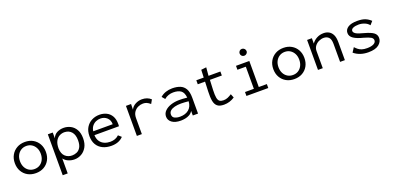

<svg xmlns="http://www.w3.org/2000/svg" viewBox="3 -1621 5624 2751"><g transform="rotate(-20 2815.0 -245.0)"><path d="M281 8Q211 8 157.5 -22Q104 -52 73.5 -105.5Q43 -159 43 -229Q43 -299 73.5 -352.5Q104 -406 157.5 -436.5Q211 -467 281 -467Q351 -467 404 -436.5Q457 -406 487 -352.5Q517 -299 517 -229Q517 -159 487 -105.5Q457 -52 404 -22Q351 8 281 8ZM281 -54Q327 -54 362.5 -76Q398 -98 418.5 -138Q439 -178 439 -230Q439 -282 418.5 -321.5Q398 -361 362.5 -383.5Q327 -406 281 -406Q235 -406 199 -383.5Q163 -361 142.5 -321.5Q122 -282 122 -230Q122 -178 142.5 -138Q163 -98 199 -76Q235 -54 281 -54Z M629 167V-457H704V-368Q723 -419 769 -443Q815 -467 871 -467Q927 -467 976 -441.5Q1025 -416 1055 -364Q1085 -312 1085 -232Q1085 -151 1053.5 -96.5Q1022 -42 972.5 -15Q923 12 868 12Q817 12 773.5 -7.5Q730 -27 705 -61V167ZM855 -53Q891 -53 926 -68Q961 -83 984 -121.5Q1007 -160 1007 -229Q1007 -312 969 -356.5Q931 -401 867 -404Q826 -406 788.5 -387.5Q751 -369 727.5 -326.5Q704 -284 704 -213Q707 -132 749.5 -92.5Q792 -53 855 -53Z M1432 10Q1357 10 1300 -17.5Q1243 -45 1211.5 -98Q1180 -151 1180 -227Q1180 -305 1212.5 -358.5Q1245 -412 1299 -440Q1353 -468 1418 -468Q1476 -468 1524 -444.5Q1572 -421 1600 -373Q1628 -325 1628 -250Q1628 -242 1627.5 -234Q1627 -226 1626 -217H1252Q1255 -158 1281 -121Q1307 -84 1348 -67Q1389 -50 1435 -50Q1517 -50 1568 -100L1613 -60Q1548 10 1432 10ZM1255 -275H1552Q1552 -338 1512 -375Q1472 -412 1412 -412Q1377 -412 1343.5 -397.5Q1310 -383 1286 -353Q1262 -323 1255 -275Z M1820 1V-457H1898L1896 -372Q1918 -418 1965.5 -443Q2013 -468 2065 -468Q2147 -468 2202 -418L2169 -359Q2136 -386 2112.5 -395.5Q2089 -405 2059 -405Q2021 -405 1983.5 -388Q1946 -371 1921 -335Q1896 -299 1896 -242V1Z M2490 11Q2402 11 2354.5 -24.5Q2307 -60 2307 -115Q2307 -164 2342.5 -200Q2378 -236 2436.5 -255.5Q2495 -275 2566 -275Q2592 -275 2622.5 -273.5Q2653 -272 2686 -268Q2678 -348 2636.5 -377.5Q2595 -407 2521 -407Q2484 -407 2448 -395Q2412 -383 2383 -357L2344 -403Q2380 -435 2427 -451Q2474 -467 2527 -467Q2595 -467 2646 -447Q2697 -427 2725 -378Q2753 -329 2753 -243V0H2673V-70Q2654 -37 2622 -19.5Q2590 -2 2555 4.5Q2520 11 2490 11ZM2383 -119Q2383 -78 2417 -62Q2451 -46 2498 -46Q2580 -46 2631 -88.5Q2682 -131 2687 -212Q2659 -215 2628.5 -217Q2598 -219 2573 -219Q2519 -219 2476 -208.5Q2433 -198 2408 -176Q2383 -154 2383 -119Z M3149 8Q3083 8 3049 -19.5Q3015 -47 3004.5 -103.5Q2994 -160 2998 -248L3004 -396H2893V-457H3006L3011 -574L3090 -583L3079 -457H3260V-396H3078L3071 -243Q3068 -167 3075.5 -126Q3083 -85 3104 -69.5Q3125 -54 3162 -54Q3199 -54 3228.5 -67Q3258 -80 3289 -100L3312 -42Q3237 8 3149 8Z M3491 0V-60H3626V-397H3498V-457H3701V-60H3824V0ZM3659 -552Q3638 -552 3622.5 -567Q3607 -582 3607 -604Q3607 -626 3622 -641.5Q3637 -657 3659 -657Q3681 -657 3697 -641Q3713 -625 3713 -604Q3713 -582 3697 -567Q3681 -552 3659 -552Z M4222 8Q4152 8 4098.5 -22Q4045 -52 4014.5 -105.5Q3984 -159 3984 -229Q3984 -299 4014.5 -352.5Q4045 -406 4098.5 -436.5Q4152 -467 4222 -467Q4292 -467 4345 -436.5Q4398 -406 4428 -352.5Q4458 -299 4458 -229Q4458 -159 4428 -105.5Q4398 -52 4345 -22Q4292 8 4222 8ZM4222 -54Q4268 -54 4303.5 -76Q4339 -98 4359.5 -138Q4380 -178 4380 -230Q4380 -282 4359.5 -321.5Q4339 -361 4303.5 -383.5Q4268 -406 4222 -406Q4176 -406 4140 -383.5Q4104 -361 4083.5 -321.5Q4063 -282 4063 -230Q4063 -178 4083.5 -138Q4104 -98 4140 -76Q4176 -54 4222 -54Z M4582 0V-457H4655V-375Q4682 -416 4729.5 -442Q4777 -468 4836 -468Q4880 -468 4915.5 -448.5Q4951 -429 4971.5 -387Q4992 -345 4992 -276V0H4919V-274Q4919 -346 4890 -375Q4861 -404 4814 -404Q4776 -404 4739 -386.5Q4702 -369 4678.5 -337Q4655 -305 4655 -262V0Z M5350 10Q5219 10 5132 -63L5176 -131Q5196 -109 5218.5 -91Q5241 -73 5272.5 -62.5Q5304 -52 5352 -52Q5415 -52 5451.5 -71Q5488 -90 5488 -123Q5488 -153 5457.5 -171Q5427 -189 5353 -210Q5262 -232 5210.5 -265.5Q5159 -299 5159 -352Q5159 -404 5207 -436Q5255 -468 5349 -468Q5423 -468 5469 -449.5Q5515 -431 5553 -395L5508 -344Q5483 -377 5439.5 -394.5Q5396 -412 5351 -412Q5301 -412 5267.5 -398Q5234 -384 5234 -356Q5234 -332 5266 -311.5Q5298 -291 5386 -269Q5482 -243 5522 -212.5Q5562 -182 5562 -132Q5562 -73 5509.5 -31.5Q5457 10 5350 10Z"/></g></svg>

Font: Inconsolata SemiExpanded
Style: Regular
Weight: 400
Width: 6
Monospace: yes
Designer: Raph Levien, Cyreal, Brenton Simpson
Foundry: Raph Levien, Cyreal, Google
Version: Version 3.100; ttfautohint (v1.8.4.7-5d5b)